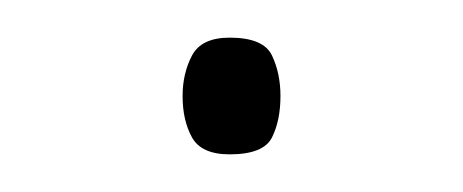

<svg xmlns="http://www.w3.org/2000/svg" viewBox="-20 -74 246 102"><path d="M77 -23Q77 -35 82 -44.5Q87 -54 102 -54Q120 -54 124.5 -44.5Q129 -35 129 -23Q129 -10 124.5 -1Q120 8 102 8Q87 8 82 -1Q77 -10 77 -23Z"/></svg>

Font: Noto Sans Telugu Condensed Thin
Style: Regular
Weight: 100
Width: 3
Designer: Jelle Bosma - Monotype Design Team
Foundry: Monotype Imaging Inc.
Version: Version 2.005; ttfautohint (v1.8.4.7-5d5b)